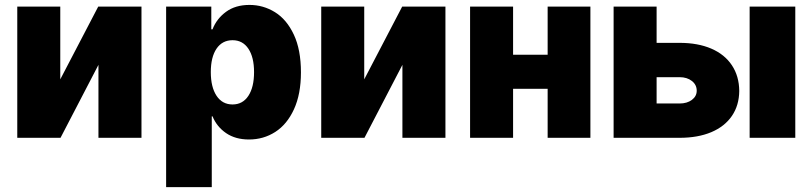

<svg xmlns="http://www.w3.org/2000/svg" viewBox="-20 -557 3283 776"><path d="M377 -530.3H551.8V0H377.9V-294.9L224.6 0H49.8V-530.3H223.6V-236.3Z M651.4 -530.3H834V-438.5H838.9Q855.5 -481.4 893.6 -509.3Q931.6 -537.1 988.3 -537.1Q1043.9 -537.1 1091.3 -507.8Q1138.7 -478.5 1167.5 -417.2Q1196.3 -356 1196.3 -264.6Q1196.3 -176.8 1168.2 -115.5Q1140.1 -54.2 1092.5 -23.7Q1044.9 6.8 986.3 6.8Q931.6 6.8 893.8 -19Q856 -44.9 838.9 -86.9H835.9V199.2H651.4ZM919.9 -134.8Q960.9 -134.8 983.9 -169.7Q1006.8 -204.6 1006.8 -265.6Q1006.8 -325.7 983.9 -360.1Q960.9 -394.5 919.9 -394.5Q878.4 -394.5 855.2 -360.4Q832 -326.2 832 -265.6Q832 -205.1 855.2 -169.9Q878.4 -134.8 919.9 -134.8Z M1605.5 -530.3H1780.3V0H1606.4V-294.9L1453.1 0H1278.3V-530.3H1452.1V-236.3Z M2053.7 -335.9H2193.4V-530.3H2366.2V0H2193.4V-198.2H2053.7V0H1879.9V-530.3H2053.7Z M2967.8 -189.5Q2967.3 -131.3 2938.2 -88.6Q2909.2 -45.9 2855 -22.9Q2800.8 0 2726.6 0H2460V-530.3H2633.8V-383.8H2726.6Q2800.8 -383.8 2855 -360.4Q2909.2 -336.9 2938.2 -293Q2967.3 -249 2967.8 -189.5ZM2726.6 -138.7Q2756.8 -138.7 2776.4 -153.3Q2795.9 -168 2795.9 -190.4Q2795.9 -214.4 2776.4 -229.7Q2756.8 -245.1 2726.6 -245.1H2633.8V-138.7ZM3009.8 -530.3H3194.3V0H3009.8Z"/></svg>

Font: Pretendard GOV Black
Style: Regular
Weight: 900
Designer: Base glyphs from Inter by Rasmus Andersson; Hangeul glyphs from Noto Sans CJK(Source Han Sans) by Jang Soo-young and Kan
Foundry: Kil Hyung-jin
Version: Version 1.309